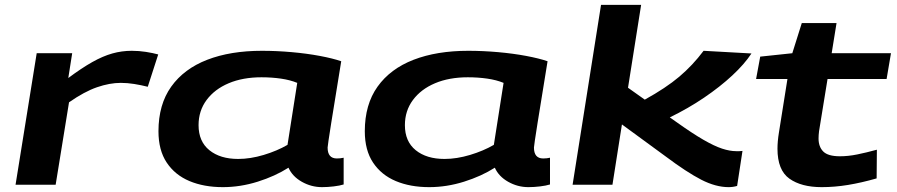

<svg xmlns="http://www.w3.org/2000/svg" viewBox="-20 -760 3689 790"><path d="M277 -541 261 -439Q316 -480 359.5 -504.5Q403 -529 442 -540Q481 -551 522 -551Q552 -551 580.5 -546.5Q609 -542 631 -536L588 -403Q560 -410 532 -414.5Q504 -419 477 -419Q431 -419 379 -401Q327 -383 264 -339L209 0H44L131 -541Z M1305 10Q1261 10 1222 -12Q1183 -34 1167 -70Q1112 -35 1040.5 -12.5Q969 10 897 10Q819 10 759.5 -15Q700 -40 666 -91Q632 -142 632 -220Q632 -330 684.5 -403.5Q737 -477 832.5 -514Q928 -551 1058 -551Q1118 -551 1180 -545.5Q1242 -540 1295.5 -530Q1349 -520 1384 -508Q1358 -350 1343 -255Q1328 -160 1328 -153Q1328 -108 1366 -108Q1381 -108 1394 -111V-1Q1378 4 1353 7Q1328 10 1305 10ZM1163 -164 1203 -419Q1174 -431 1136 -436.5Q1098 -442 1056 -442Q979 -442 921 -417.5Q863 -393 830 -348.5Q797 -304 797 -245Q797 -178 841.5 -142Q886 -106 960 -106Q1010 -106 1065 -122.5Q1120 -139 1163 -164Z M2154 10Q2110 10 2071 -12Q2032 -34 2016 -70Q1961 -35 1889.5 -12.5Q1818 10 1746 10Q1668 10 1608.5 -15Q1549 -40 1515 -91Q1481 -142 1481 -220Q1481 -330 1533.5 -403.5Q1586 -477 1681.5 -514Q1777 -551 1907 -551Q1967 -551 2029 -545.5Q2091 -540 2144.5 -530Q2198 -520 2233 -508Q2207 -350 2192 -255Q2177 -160 2177 -153Q2177 -108 2215 -108Q2230 -108 2243 -111V-1Q2227 4 2202 7Q2177 10 2154 10ZM2012 -164 2052 -419Q2023 -431 1985 -436.5Q1947 -442 1905 -442Q1828 -442 1770 -417.5Q1712 -393 1679 -348.5Q1646 -304 1646 -245Q1646 -178 1690.5 -142Q1735 -106 1809 -106Q1859 -106 1914 -122.5Q1969 -139 2012 -164Z M2336 0 2453 -740H2618L2564 -399L2633 -350Q2720 -398 2775 -444.5Q2830 -491 2875 -551L3072 -540Q3043 -496 2993 -449.5Q2943 -403 2877.5 -358.5Q2812 -314 2736 -277L2763 -258Q2829 -211 2874 -185Q2919 -159 2951 -148.5Q2983 -138 3009 -138Q3016 -138 3022.5 -138Q3029 -138 3035 -139L3013 5Q2996 10 2978 10Q2925 10 2865.5 -20.5Q2806 -51 2718 -117L2539 -248L2500 0Z M3588 -144 3587 -26Q3524 -8 3469 1Q3414 10 3361 10Q3277 10 3228 -25Q3179 -60 3179 -148Q3179 -178 3185 -215L3220 -435H3091L3108 -527L3240 -541L3279 -665H3422L3402 -541H3646L3628 -435H3385L3350 -220Q3349 -212 3348.5 -204.5Q3348 -197 3348 -190Q3348 -156 3367.5 -136.5Q3387 -117 3436 -117Q3470 -117 3507 -124.5Q3544 -132 3588 -144Z"/></svg>

Font: Georama ExtraExtended SemiBold
Style: Italic
Weight: 600
Width: 8
Italic angle: -9°
Designer: Jean-Baptiste Levee
Foundry: Production Type
Version: Version 1.000